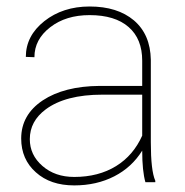

<svg xmlns="http://www.w3.org/2000/svg" viewBox="-20 -558 568 588"><path d="M455.6 0C455.6 0 455.6 -4.4 455.6 -4.4C455.6 -4.4 455.6 -4.4 455.6 -4.4C446.3 -25.4 441.9 -64.5 441.9 -122.6C441.9 -122.6 441.9 -375 441.9 -375C441.9 -375 441.9 -375 441.9 -375C440.9 -426.8 423.8 -466.8 390.1 -495.6C356.4 -523.9 311.5 -538.1 254.4 -538.1C254.4 -538.1 254.4 -538.1 254.4 -538.1C199.7 -538.1 153.3 -522.9 115.7 -493.2C78.1 -463.4 59.1 -426.8 59.1 -383.8C59.1 -383.8 85.4 -382.8 85.4 -382.8C85.4 -382.8 85.4 -382.8 85.4 -382.8C85.4 -419.4 101.6 -449.7 133.8 -474.6C166 -499.5 206.1 -511.7 254.4 -511.7C254.4 -511.7 254.4 -511.7 254.4 -511.7C306.2 -511.7 346.2 -499.5 374 -475.1C401.9 -450.7 415.5 -416.5 415.5 -372.1C415.5 -372.1 415.5 -294.9 415.5 -294.9C415.5 -294.9 285.2 -294.9 285.2 -294.9C285.2 -294.9 285.2 -294.9 285.2 -294.9C212.4 -294.4 154.3 -279.3 110.8 -250.5C66.9 -221.2 44.9 -182.1 44.9 -133.8C44.9 -133.8 44.9 -133.8 44.9 -133.8C44.9 -91.3 60.1 -56.6 89.8 -30.3C119.6 -3.4 158.7 9.8 207.5 9.8C207.5 9.8 207.5 9.8 207.5 9.8C252.9 9.8 293.9 0.5 330.1 -18.1C366.2 -36.6 394.5 -63 415.5 -96.7C415.5 -96.7 415.5 -96.7 415.5 -96.7C415.5 -54.7 418.9 -22.5 425.3 0C425.3 0 455.6 0 455.6 0ZM207.5 -16.1C168 -16.1 135.7 -27.3 109.9 -49.8C84 -72.3 71.3 -99.6 71.3 -131.8C71.3 -131.8 71.3 -131.8 71.3 -131.8C71.3 -168.5 87.4 -198.7 120.1 -223.1C120.1 -223.1 120.1 -223.1 120.1 -223.1C160.2 -252.9 217.8 -268.1 293.5 -268.1C293.5 -268.1 415.5 -268.1 415.5 -268.1C415.5 -268.1 415.5 -142.6 415.5 -142.6C415.5 -142.6 415.5 -142.6 415.5 -142.6C397.5 -102.5 371.1 -71.3 335.4 -49.3C299.8 -27.3 256.8 -16.1 207.5 -16.1C207.5 -16.1 207.5 -16.1 207.5 -16.1Z"/></svg>

Font: WOX
Style: Regular
Weight: 500
Designer: Google
Foundry: ""
Version: ""